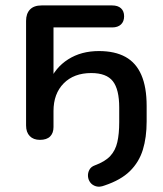

<svg xmlns="http://www.w3.org/2000/svg" viewBox="-20 -508 602 707"><path d="M365 175Q347 182 333.5 178Q320 174 312.5 164Q305 154 304 141.5Q303 129 309 117.5Q315 106 329 101Q367 87 386 66.5Q405 46 412 15.5Q419 -15 419 -58V-112Q419 -179 395.5 -209Q372 -239 316 -239Q252 -239 214.5 -201Q177 -163 177 -99V-40Q177 -18 164.5 -5.5Q152 7 127 7Q103 7 89.5 -7Q76 -21 76 -46V-431Q76 -458 90.5 -473Q105 -488 133 -488H393Q414 -488 425.5 -477.5Q437 -467 437 -448Q437 -429 425.5 -418Q414 -407 393 -407H177V-205H161Q183 -259 231 -289.5Q279 -320 344 -320Q403 -320 442 -298.5Q481 -277 500.5 -232Q520 -187 520 -118V-61Q520 -2 506 43.5Q492 89 458.5 122Q425 155 365 175Z"/></svg>

Font: Nunito SemiBold
Style: Regular
Weight: 600
Designer: Vernon Adams
Foundry: Vernon Adams
Version: Version 3.602